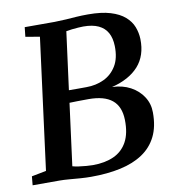

<svg xmlns="http://www.w3.org/2000/svg" viewBox="-84 -825 826 908"><g transform="rotate(-10 329.0 -370.5)"><path d="M280.5 8.5Q256.5 8.5 229.2 6.5Q202 4.5 176.2 2.2Q150.5 0 130 0H1L5 -42.5L75 -56L157 -686L89 -697.5L94 -743H238Q267.5 -743.5 292.8 -745.2Q318 -747 343.5 -748.8Q369 -750.5 399 -750.5Q463.5 -750.5 506.2 -737.5Q549 -724.5 574.5 -702.2Q600 -680 611 -651.8Q622 -623.5 623 -593Q625 -513 580.5 -463.2Q536 -413.5 451.5 -392.5Q501.5 -391 539.5 -370.5Q577.5 -350 599.2 -316.2Q621 -282.5 621 -241Q621.5 -173.5 598 -126Q574.5 -78.5 530 -48.8Q485.5 -19 422.5 -5.2Q359.5 8.5 280.5 8.5ZM298.5 -44.5Q356.5 -44.5 398.8 -63.5Q441 -82.5 463.5 -123.5Q486 -164.5 484.5 -229.5Q483 -293.5 445.2 -324.5Q407.5 -355.5 332.5 -355.5Q300 -355.5 279 -355Q258 -354.5 240.5 -354L201.5 -56Q213.5 -52.5 231.2 -50Q249 -47.5 267.2 -46Q285.5 -44.5 298.5 -44.5ZM248 -413Q269 -412.5 290.2 -412.8Q311.5 -413 332.5 -413Q378 -413 416 -430.8Q454 -448.5 476.8 -485.8Q499.5 -523 498 -581.5Q497 -619.5 482.8 -645.2Q468.5 -671 440 -684.5Q411.5 -698 367 -698Q358 -698 343 -697Q328 -696 312.2 -694.2Q296.5 -692.5 284.5 -690Z"/></g></svg>

Font: Merriweather 28pt SemiBold
Style: Italic
Weight: 600
Italic angle: -7.8°
Version: Version 2.101